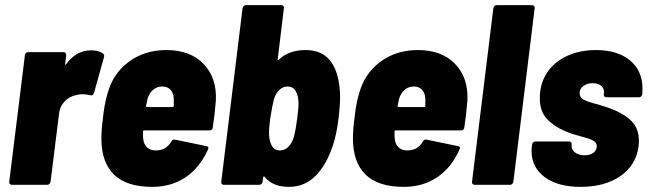

<svg xmlns="http://www.w3.org/2000/svg" viewBox="-20 -720 2525 748"><path d="M381 -512Q388 -506 385 -497L346 -357Q342 -346 331 -349Q315 -353 302 -353Q287 -353 275 -349Q250 -344 231.5 -324.5Q213 -305 210 -277L177 -12Q176 -7 172.5 -3.5Q169 0 164 0H26Q21 0 18 -3.5Q15 -7 16 -12L77 -505Q77 -510 81 -513.5Q85 -517 90 -517H227Q238 -517 238 -505L234 -472Q233 -468 234.5 -467.5Q236 -467 238 -470Q277 -524 335 -524Q363 -524 381 -512Z M809 -224Q808 -212 796 -212H542Q537 -212 537 -207V-198Q537 -185 538 -179Q540 -158 552.5 -146Q565 -134 587 -134Q627 -134 647 -168Q652 -178 662 -176L783 -151Q796 -149 790 -137Q758 -66 702.5 -29Q647 8 573 8Q473 8 424 -40Q375 -88 375 -180Q375 -216 381 -259Q383 -281 387.5 -307Q392 -333 398 -352Q418 -431 480 -478Q542 -525 628 -525Q721 -525 773 -471Q825 -417 821 -329Q816 -268 809 -224ZM555 -336 549 -308Q548 -303 553 -303H652Q657 -303 657 -308V-336Q656 -357 644.5 -370Q633 -383 612 -383Q592 -383 577 -370.5Q562 -358 555 -336Z M1300 -267Q1292 -199 1278 -157Q1253 -79 1210 -35.5Q1167 8 1106 8Q1042 8 1011 -31Q1010 -33 1008 -32.5Q1006 -32 1005 -29L1003 -12Q1002 -7 998.5 -3.5Q995 0 990 0H852Q847 0 844 -3.5Q841 -7 842 -12L925 -688Q926 -693 929.5 -696.5Q933 -700 938 -700H1076Q1081 -700 1084 -696.5Q1087 -693 1086 -688L1062 -490Q1061 -487 1063 -486.5Q1065 -486 1067 -488Q1105 -525 1171 -525Q1239 -525 1272 -476Q1305 -427 1305 -337Q1305 -315 1300 -267ZM1143 -316Q1143 -347 1132 -365Q1121 -383 1101 -383Q1082 -383 1068 -369.5Q1054 -356 1047 -333Q1041 -310 1033 -260Q1032 -252 1030 -234Q1028 -216 1028 -203Q1028 -172 1038.5 -153Q1049 -134 1070 -134Q1090 -134 1104 -148.5Q1118 -163 1125 -187Q1133 -218 1138 -260Q1139 -269 1141 -286Q1143 -303 1143 -316Z M1789 -224Q1788 -212 1776 -212H1522Q1517 -212 1517 -207V-198Q1517 -185 1518 -179Q1520 -158 1532.5 -146Q1545 -134 1567 -134Q1607 -134 1627 -168Q1632 -178 1642 -176L1763 -151Q1776 -149 1770 -137Q1738 -66 1682.5 -29Q1627 8 1553 8Q1453 8 1404 -40Q1355 -88 1355 -180Q1355 -216 1361 -259Q1363 -281 1367.5 -307Q1372 -333 1378 -352Q1398 -431 1460 -478Q1522 -525 1608 -525Q1701 -525 1753 -471Q1805 -417 1801 -329Q1796 -268 1789 -224ZM1535 -336 1529 -308Q1528 -303 1533 -303H1632Q1637 -303 1637 -308V-336Q1636 -357 1624.5 -370Q1613 -383 1592 -383Q1572 -383 1557 -370.5Q1542 -358 1535 -336Z M1819 -12 1902 -688Q1903 -693 1906.5 -696.5Q1910 -700 1915 -700H2053Q2058 -700 2061 -696.5Q2064 -693 2063 -688L1980 -12Q1979 -7 1975.5 -3.5Q1972 0 1967 0H1829Q1824 0 1821 -3.5Q1818 -7 1819 -12Z M2051 -131Q2051 -143 2052 -149L2053 -157Q2054 -162 2057.5 -165.5Q2061 -169 2066 -169H2197Q2202 -169 2205 -165.5Q2208 -162 2207 -157V-156Q2205 -138 2219.5 -126.5Q2234 -115 2257 -115Q2279 -115 2292 -125Q2305 -135 2305 -151Q2305 -165 2289.5 -173Q2274 -181 2242 -189Q2234 -191 2215.5 -196.5Q2197 -202 2182 -209Q2139 -227 2111 -256.5Q2083 -286 2083 -337Q2083 -394 2111 -436.5Q2139 -479 2189 -502Q2239 -525 2302 -525Q2386 -525 2434.5 -484.5Q2483 -444 2483 -375Q2483 -360 2482 -352Q2481 -347 2477.5 -344Q2474 -341 2469 -341H2343Q2332 -341 2332 -353L2333 -357Q2335 -374 2323 -385Q2311 -396 2289 -396Q2267 -396 2252.5 -384.5Q2238 -373 2238 -358Q2238 -340 2255.5 -331Q2273 -322 2310 -313L2348 -301Q2403 -282 2436 -252.5Q2469 -223 2469 -171Q2469 -158 2468 -151Q2458 -76 2397 -34Q2336 8 2242 8Q2153 8 2102 -30Q2051 -68 2051 -131Z"/></svg>

Font: Barlow Semi Condensed ExtraBold
Style: Italic
Weight: 800
Width: 4
Italic angle: -7°
Designer: Jeremy Tribby
Foundry: Tribby Type
Version: Version 1.408